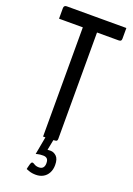

<svg xmlns="http://www.w3.org/2000/svg" viewBox="-169 -762 712 1030"><g transform="rotate(20 186.5 -247.0)"><path d="M144 0V-687.5Q144 -687.5 146.1 -689.3Q148.3 -691.1 160.5 -691.1H208.5Q221 -691.1 223 -689.3Q225 -687.5 225 -687.5V-16.1Q225 -8.2 221.4 -4.9Q217.8 -1.6 200.8 -0.8Q183.8 0 144 0ZM8.2 -623.5V-683.5Q8.2 -700 24.7 -700H364.7V-640Q364.7 -630.8 361.1 -627.2Q357.5 -623.5 348.2 -623.5ZM177.1 206.1Q154.2 206.1 137.6 199.9Q121 193.7 121 193.7Q121 193.7 122.8 184.6Q124.6 175.6 127.7 165.6Q130.8 155.5 133.8 152.5Q138.8 147.5 150.6 155.3Q162.5 163.1 178.4 163.1Q194.4 163.1 202.1 154.1Q209.9 145.1 209.9 129Q209.9 110.1 202 102.8Q194.1 95.5 180.1 95.5Q160.9 95.5 149.8 98.4Q138.6 101.2 138.6 101.2L157.6 -2.4H202.7L190.6 59.1Q190.6 59.1 191.4 58.4Q192.2 57.7 207.7 57.7Q226.6 57.7 241.9 72.4Q257.2 87.2 257.2 121.7Q257.2 147.7 246.9 166.7Q236.6 185.8 218.5 196Q200.5 206.1 177.1 206.1Z"/></g></svg>

Font: Yanone Kaffeesatz ExtraLight
Style: Regular
Weight: 200
Designer: Yanone (Cyrillic: Daniel Pouzeot, Huerta Tipografica, and Cyreal)
Foundry: Yanone
Version: Version 2.003